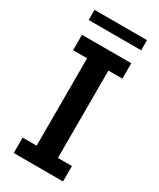

<svg xmlns="http://www.w3.org/2000/svg" viewBox="-182 -761 678 820"><g transform="rotate(30 157.0 -351.0)"><path d="M36 0V-76H105V-507H36V-583H279V-507H210V-76H279V0ZM29 -652V-702H288V-652Z"/></g></svg>

Font: Rokkitt Medium
Style: Regular
Weight: 500
Version: Version 3.103